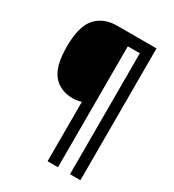

<svg xmlns="http://www.w3.org/2000/svg" viewBox="-209 -876 1012 1119"><g transform="rotate(30 296.5 -316.5)"><path d="M510 127H440V-687H359V127H289V-273Q263 -264 231 -264Q147 -264 99.5 -320.5Q52 -377 52 -509Q52 -645 103.5 -702.5Q155 -760 247 -760H510Z"/></g></svg>

Font: Noto Sans Lao SemiCondensed SemiBold
Style: Regular
Weight: 600
Width: 4
Designer: Monotype Design Team
Foundry: Monotype Imaging Inc.
Version: Version 2.003; ttfautohint (v1.8.4.7-5d5b)